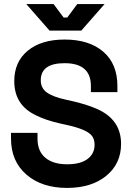

<svg xmlns="http://www.w3.org/2000/svg" viewBox="-20 -908 646 942"><path d="M309 14Q185 14 109.5 -51.5Q34 -117 34 -228V-256H164V-228Q164 -166 202.5 -134Q241 -102 309 -102Q375 -102 409.5 -128Q444 -154 444 -198Q444 -228 428 -245Q401 -275 303 -296L280 -301Q204 -318 157 -342Q50 -392 50 -510Q50 -605 116.5 -659.5Q183 -714 297 -714Q417 -714 486.5 -654.5Q556 -595 556 -486V-456H426V-486Q426 -598 297 -598Q180 -598 180 -514Q180 -476 209.5 -454.5Q239 -433 303 -419L326 -414Q406 -396 457 -373Q574 -321 574 -202Q574 -105 501.5 -45.5Q429 14 309 14ZM379 -758H223L109 -888H243L292 -822H310L359 -888H493Z"/></svg>

Font: Rootstock Sans Headline
Style: Bold
Weight: 700
Designer: Florian Karsten
Foundry: Florian Karsten
Version: Version 2.000;FEAKit 1.0